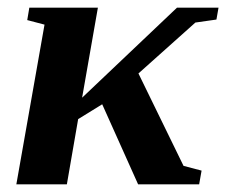

<svg xmlns="http://www.w3.org/2000/svg" viewBox="-20 -479 588 499"><path d="M547.9 -459 542.5 -428.2 487.8 -420.4 339.8 -288.1 457 -47.9 503.9 -35.6 497.6 0H338.9L245.6 -208L183.1 -169.4L153.8 0H22.5L95.7 -415L50.8 -426.8L56.2 -459H234.4L193.4 -225.1L439.9 -459Z"/></svg>

Font: Liberation Serif
Style: Bold Italic
Weight: 700
Italic angle: -16.333°
Designer: Steve Matteson
Foundry: Ascender Corporation
Version: Version 2.1.5